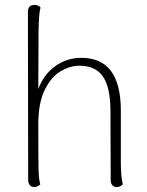

<svg xmlns="http://www.w3.org/2000/svg" viewBox="-20 -748 596 777"><path d="M477 -2Q466 9 452 9Q441 9 434.5 1.5Q428 -6 428 -19L427 -299Q427 -392 397.5 -437Q368 -482 301 -482Q263 -482 225 -459.5Q187 -437 161 -384Q135 -331 135 -246Q135 -101 136 -61Q137 -21 143 -2Q132 9 118 9Q107 9 100.5 1Q94 -7 94 -20L93 -701Q93 -714 99.5 -721Q106 -728 118 -728H121Q134 -728 144 -718Q137 -695 136 -619L135 -388Q157 -447 204 -480.5Q251 -514 309 -514Q469 -514 469 -301V-94Q469 -32 477 -2Z"/></svg>

Font: Arima Madurai ExtraLight
Style: Regular
Weight: 275
Designer: Joana Correia and Natanael Gama
Foundry: NDISCOVER
Version: Version 1.019